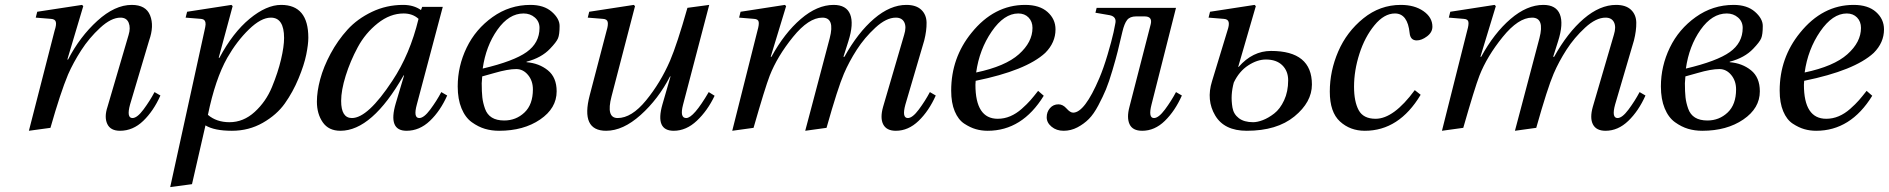

<svg xmlns="http://www.w3.org/2000/svg" viewBox="-20 -522 7713 784"><path d="M98 12 203 -397Q211 -421 208 -432.5Q205 -444 188 -445L126 -450L132 -474L315 -502L320 -497L255 -279H258Q306 -372 377.5 -437Q449 -502 518 -502Q576 -502 593 -459Q610 -416 589 -357L511 -95Q496 -40 521 -40Q540 -40 566 -75Q592 -110 611 -146L635 -132Q607 -69 565 -28.5Q523 12 470 12Q431 12 418 -16Q405 -44 419 -86L505 -379Q514 -408 505.5 -429Q497 -450 472 -450Q434 -450 389 -408.5Q344 -367 311.5 -316.5Q279 -266 258 -218Q227 -144 186 0Z M675 242 815 -397Q819 -414 819.5 -422.5Q820 -431 816 -437.5Q812 -444 800 -445L738 -450L744 -474L925 -502L930 -497L873 -286H876Q931 -389 999.5 -445.5Q1068 -502 1128 -502Q1239 -502 1239 -368Q1239 -341 1230.5 -299Q1222 -257 1199 -201.5Q1176 -146 1143 -99.5Q1110 -53 1053 -20.5Q996 12 927 12Q855 12 819 -10L764 230ZM829 -53Q864 -23 917 -23Q974 -23 1020 -65Q1066 -107 1090.5 -166.5Q1115 -226 1127.5 -279Q1140 -332 1140 -367Q1140 -450 1086 -450Q1046 -450 996.5 -402Q947 -354 908 -286Q859 -199 829 -53Z M1274 -107Q1274 -148 1287.5 -198.5Q1301 -249 1330 -303Q1359 -357 1399 -401Q1439 -445 1498.5 -473.5Q1558 -502 1626 -502Q1669 -502 1699 -481L1704 -494H1788L1682 -95Q1667 -40 1692 -40Q1711 -40 1737 -75Q1763 -110 1782 -146L1806 -132Q1778 -69 1735.5 -28.5Q1693 12 1640 12Q1563 12 1596 -100L1630 -214H1628Q1499 12 1370 12Q1322 12 1298 -22.5Q1274 -57 1274 -107ZM1373 -110Q1373 -40 1417 -40Q1482 -40 1582 -192Q1654 -300 1689 -445Q1665 -467 1628 -467Q1573 -467 1522.5 -427Q1472 -387 1441 -329.5Q1410 -272 1391.5 -212.5Q1373 -153 1373 -110Z M1849 -169Q1849 -252 1885.5 -327.5Q1922 -403 1991.5 -452.5Q2061 -502 2146 -502Q2201 -502 2233 -474Q2265 -446 2265 -416Q2265 -381 2258.5 -365.5Q2252 -350 2226 -323Q2191 -286 2130 -270V-268Q2181 -264 2217 -235Q2253 -206 2253 -149Q2253 -80 2185.5 -34Q2118 12 2018 12Q1987 12 1960 4Q1933 -4 1906.5 -23Q1880 -42 1864.5 -79.5Q1849 -117 1849 -169ZM1947 -182Q1947 -147 1949.5 -124.5Q1952 -102 1960.5 -78Q1969 -54 1988.5 -42Q2008 -30 2039 -30Q2087 -30 2121.5 -62.5Q2156 -95 2156 -157Q2156 -192 2136 -216Q2116 -240 2088 -240Q2054 -240 1999 -224L1949 -210Q1949 -206 1948 -195.5Q1947 -185 1947 -182ZM1951 -242Q2078 -272 2130.5 -309.5Q2183 -347 2183 -408Q2183 -434 2164 -450.5Q2145 -467 2118 -467Q2058 -467 2011 -400.5Q1964 -334 1951 -242Z M2380 -450 2386 -474 2568 -502 2573 -497 2477 -128Q2454 -40 2502 -40Q2559 -40 2618 -112Q2677 -184 2716 -274Q2745 -342 2787 -490L2876 -502L2769 -94Q2755 -40 2782 -40Q2812 -40 2874 -146L2898 -131Q2869 -70 2825.5 -29Q2782 12 2731 12Q2654 12 2685 -96L2718 -210H2716Q2668 -117 2596 -52.5Q2524 12 2455 12Q2350 12 2388 -133L2457 -397Q2464 -420 2461.5 -432Q2459 -444 2442 -445Z M2970 12 3073 -397Q3080 -421 3078 -432.5Q3076 -444 3059 -445L2998 -450L3004 -474L3185 -502L3190 -497L3127 -290H3130Q3183 -387 3250 -444.5Q3317 -502 3384 -502Q3436 -502 3451.5 -463.5Q3467 -425 3444 -353L3424 -290H3428Q3483 -389 3549 -445.5Q3615 -502 3681 -502Q3721 -502 3742 -482Q3763 -462 3763.5 -429.5Q3764 -397 3754 -357L3677 -95Q3662 -40 3687 -40Q3706 -40 3732 -75Q3758 -110 3777 -146L3801 -132Q3773 -69 3731 -28.5Q3689 12 3638 12Q3600 12 3586.5 -14Q3573 -40 3586 -86L3672 -380Q3682 -412 3672.5 -431Q3663 -450 3638 -450Q3599 -450 3554.5 -409Q3510 -368 3478.5 -319Q3447 -270 3426 -221Q3401 -163 3355 0L3268 12L3294 -86L3368 -366Q3390 -450 3338 -450Q3282 -450 3218 -371Q3154 -292 3123 -213Q3104 -164 3057 0Z M3864 -152Q3864 -286 3947 -388Q4039 -502 4166 -502Q4225 -502 4257.5 -473Q4290 -444 4290 -402Q4290 -348 4248 -306Q4170 -234 3964 -192Q3963 -185 3963 -176Q3963 -37 4054 -37Q4081 -37 4105.5 -47.5Q4130 -58 4152 -77.5Q4174 -97 4187.5 -112.5Q4201 -128 4219 -151L4242 -131Q4154 12 4013 12Q3988 12 3965 5.5Q3942 -1 3917.5 -17Q3893 -33 3878.5 -67.5Q3864 -102 3864 -152ZM3966 -226Q4085 -251 4140.5 -300.5Q4196 -350 4196 -408Q4196 -434 4180 -450.5Q4164 -467 4138 -467Q4080 -467 4029.5 -393.5Q3979 -320 3966 -226Z M4302 -96Q4320 -96 4335 -79Q4350 -62 4362 -62Q4409 -62 4469 -203Q4486 -243 4502.5 -298.5Q4519 -354 4527 -390L4534 -425Q4541 -454 4511 -460L4453 -470L4458 -490H4782L4682 -95Q4668 -40 4692 -40Q4711 -40 4737 -75Q4763 -110 4782 -146L4806 -132Q4778 -69 4736.5 -28.5Q4695 12 4644 12Q4605 12 4592.5 -14.5Q4580 -41 4592 -86L4679 -424Q4686 -455 4654 -455H4619Q4594 -455 4582.5 -440.5Q4571 -426 4563 -392Q4551 -341 4544 -312.5Q4537 -284 4522.5 -235Q4508 -186 4496 -157Q4484 -128 4465 -92Q4446 -56 4426 -36Q4406 -16 4379.5 -2Q4353 12 4323 12Q4294 12 4274 -4.5Q4254 -21 4254 -43Q4254 -65 4267.5 -80.5Q4281 -96 4302 -96Z M4915 -450 4921 -474 5103 -502 5108 -497 5036 -249H5038Q5095 -314 5170 -314Q5337 -314 5337 -177Q5337 -105 5265.5 -46.5Q5194 12 5071 12Q4979 12 4942 -50.5Q4905 -113 4929 -190L4992 -397Q5000 -420 4997 -432Q4994 -444 4977 -445ZM5018 -185Q5011 -159 5009.5 -134.5Q5008 -110 5012.5 -83Q5017 -56 5038.5 -39.5Q5060 -23 5097 -23Q5114 -23 5136.5 -31.5Q5159 -40 5183 -58.5Q5207 -77 5223.5 -112.5Q5240 -148 5240 -194Q5240 -232 5216 -255.5Q5192 -279 5149 -279Q5114 -279 5077 -255Q5040 -231 5018 -185Z M5700 -502Q5756 -502 5792.5 -476.5Q5829 -451 5829 -413Q5829 -390 5807 -373.5Q5785 -357 5765 -357Q5739 -357 5736 -387Q5728 -467 5676 -467Q5632 -467 5592.5 -419Q5553 -371 5531 -302.5Q5509 -234 5509 -168Q5509 -107 5528 -72Q5547 -37 5597 -37Q5671 -37 5757 -154L5781 -135Q5693 12 5553 12Q5493 12 5451.5 -26Q5410 -64 5410 -148Q5410 -232 5444.5 -312Q5479 -392 5547 -447Q5615 -502 5700 -502Z M5868 12 5971 -397Q5978 -421 5976 -432.5Q5974 -444 5957 -445L5896 -450L5902 -474L6083 -502L6088 -497L6025 -290H6028Q6081 -387 6148 -444.5Q6215 -502 6282 -502Q6334 -502 6349.5 -463.5Q6365 -425 6342 -353L6322 -290H6326Q6381 -389 6447 -445.5Q6513 -502 6579 -502Q6619 -502 6640 -482Q6661 -462 6661.5 -429.5Q6662 -397 6652 -357L6575 -95Q6560 -40 6585 -40Q6604 -40 6630 -75Q6656 -110 6675 -146L6699 -132Q6671 -69 6629 -28.5Q6587 12 6536 12Q6498 12 6484.5 -14Q6471 -40 6484 -86L6570 -380Q6580 -412 6570.5 -431Q6561 -450 6536 -450Q6497 -450 6452.5 -409Q6408 -368 6376.5 -319Q6345 -270 6324 -221Q6299 -163 6253 0L6166 12L6192 -86L6266 -366Q6288 -450 6236 -450Q6180 -450 6116 -371Q6052 -292 6021 -213Q6002 -164 5955 0Z M6762 -169Q6762 -252 6798.5 -327.5Q6835 -403 6904.5 -452.5Q6974 -502 7059 -502Q7114 -502 7146 -474Q7178 -446 7178 -416Q7178 -381 7171.5 -365.5Q7165 -350 7139 -323Q7104 -286 7043 -270V-268Q7094 -264 7130 -235Q7166 -206 7166 -149Q7166 -80 7098.5 -34Q7031 12 6931 12Q6900 12 6873 4Q6846 -4 6819.5 -23Q6793 -42 6777.5 -79.5Q6762 -117 6762 -169ZM6860 -182Q6860 -147 6862.5 -124.5Q6865 -102 6873.5 -78Q6882 -54 6901.5 -42Q6921 -30 6952 -30Q7000 -30 7034.5 -62.5Q7069 -95 7069 -157Q7069 -192 7049 -216Q7029 -240 7001 -240Q6967 -240 6912 -224L6862 -210Q6862 -206 6861 -195.5Q6860 -185 6860 -182ZM6864 -242Q6991 -272 7043.5 -309.5Q7096 -347 7096 -408Q7096 -434 7077 -450.5Q7058 -467 7031 -467Q6971 -467 6924 -400.5Q6877 -334 6864 -242Z M7247 -152Q7247 -286 7330 -388Q7422 -502 7549 -502Q7608 -502 7640.5 -473Q7673 -444 7673 -402Q7673 -348 7631 -306Q7553 -234 7347 -192Q7346 -185 7346 -176Q7346 -37 7437 -37Q7464 -37 7488.5 -47.5Q7513 -58 7535 -77.5Q7557 -97 7570.5 -112.5Q7584 -128 7602 -151L7625 -131Q7537 12 7396 12Q7371 12 7348 5.5Q7325 -1 7300.5 -17Q7276 -33 7261.5 -67.5Q7247 -102 7247 -152ZM7349 -226Q7468 -251 7523.5 -300.5Q7579 -350 7579 -408Q7579 -434 7563 -450.5Q7547 -467 7521 -467Q7463 -467 7412.5 -393.5Q7362 -320 7349 -226Z"/></svg>

Font: Lingua Franca
Style: Italic
Weight: 400
Italic angle: -13°
Version: Version 1.19